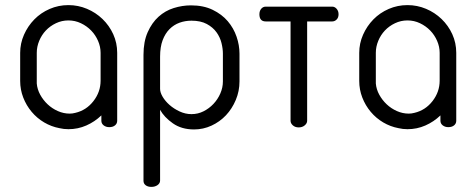

<svg xmlns="http://www.w3.org/2000/svg" viewBox="-20 -500 1865 752"><path d="M248 -480Q286 -480 320.5 -465.5Q355 -451 381.5 -425.5Q408 -400 423.5 -366Q439 -332 439 -293V-280V-184V-27Q439 -16 430.5 -9Q422 -2 408 -2Q395 -2 386 -9Q377 -16 377 -27V-48Q351 -23 318 -8.5Q285 6 248 6Q239 6 230 5Q221 4 213 2Q181 -4 153 -20.5Q125 -37 104 -62Q83 -87 71 -118Q59 -149 59 -183V-184V-280V-293Q59 -330 74 -364Q89 -398 114.5 -424Q140 -450 174.5 -465Q209 -480 248 -480ZM124 -280V-184V-173Q126 -150 137.5 -129Q149 -108 166.5 -91.5Q184 -75 206.5 -65Q229 -55 253 -55Q264 -55 275 -58Q318 -68 346 -104Q374 -140 374 -184V-280V-293Q374 -317 364 -340Q354 -363 337 -380.5Q320 -398 297 -409Q274 -420 248 -420Q222 -420 199 -409Q176 -398 159.5 -380.5Q143 -363 133.5 -340Q124 -317 124 -293Z M740 7Q691 7 657 -17Q623 -41 607 -70V207Q607 218 597 225Q587 232 573 232Q559 232 550.5 225.5Q542 219 542 208V-285Q542 -337 558.5 -374Q575 -411 601 -434.5Q627 -458 660.5 -468.5Q694 -479 728 -479Q777 -479 813 -461.5Q849 -444 872 -417Q895 -390 906.5 -356.5Q918 -323 918 -290V-181Q918 -143 903.5 -108.5Q889 -74 865 -48.5Q841 -23 808.5 -8Q776 7 740 7ZM730 -53Q755 -53 777 -64Q799 -75 816 -93Q833 -111 843 -134Q853 -157 853 -181V-290Q853 -309 847.5 -331.5Q842 -354 828 -373.5Q814 -393 790 -406Q766 -419 730 -419Q705 -419 683 -411Q661 -403 644 -386Q627 -369 617 -342.5Q607 -316 607 -278V-152Q607 -138 617 -121Q627 -104 644 -89Q661 -74 683.5 -63.5Q706 -53 730 -53Z M1281 -474Q1291 -474 1298.5 -465.5Q1306 -457 1306 -444Q1306 -431 1298.5 -423.5Q1291 -416 1281 -416H1183V-27Q1183 -17 1173.5 -9Q1164 -1 1150 -1Q1136 -1 1127 -9Q1118 -17 1118 -27V-416H1021Q996 -416 996 -444Q996 -457 1003 -465.5Q1010 -474 1021 -474H1281Z M1576 -480Q1614 -480 1648.5 -465.5Q1683 -451 1709.5 -425.5Q1736 -400 1751.5 -366Q1767 -332 1767 -293V-280V-184V-27Q1767 -16 1758.5 -9Q1750 -2 1736 -2Q1723 -2 1714 -9Q1705 -16 1705 -27V-48Q1679 -23 1646 -8.5Q1613 6 1576 6Q1567 6 1558 5Q1549 4 1541 2Q1509 -4 1481 -20.5Q1453 -37 1432 -62Q1411 -87 1399 -118Q1387 -149 1387 -183V-184V-280V-293Q1387 -330 1402 -364Q1417 -398 1442.5 -424Q1468 -450 1502.5 -465Q1537 -480 1576 -480ZM1452 -280V-184V-173Q1454 -150 1465.5 -129Q1477 -108 1494.5 -91.5Q1512 -75 1534.5 -65Q1557 -55 1581 -55Q1592 -55 1603 -58Q1646 -68 1674 -104Q1702 -140 1702 -184V-280V-293Q1702 -317 1692 -340Q1682 -363 1665 -380.5Q1648 -398 1625 -409Q1602 -420 1576 -420Q1550 -420 1527 -409Q1504 -398 1487.5 -380.5Q1471 -363 1461.5 -340Q1452 -317 1452 -293Z"/></svg>

Font: AkaAcidDosis
Style: Regular
Weight: 400
Designer: Edgar Tolentino, Pablo Impallari, Igino Marini, Aka-Acid
Foundry: Edgar Tolentino, Pablo Impallari, Igino Marini, Cyberella
Version: Version 1.007